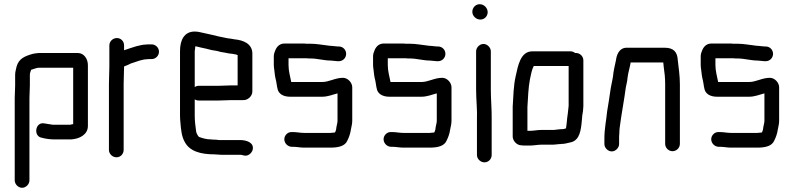

<svg xmlns="http://www.w3.org/2000/svg" viewBox="-20 -692 3774 913"><path d="M120 166V-226C120 -240 122 -273 122 -286V-337C122 -345 126 -353 128 -360L140 -364C147 -366 156 -370 166 -370H328V-102C324 -101 319 -100 314 -99H230C218 -101 203 -103 192 -105C147 -115 137 -43 179 -37C196 -32 219 -29 240 -29H317C358 -31 398 -52 398 -93V-382C398 -411 380 -440 350 -440H165C154 -439 145 -438 136 -436C98 -425 70 -414 59 -376C57 -364 52 -352 52 -337V-285C52 -272 50 -240 50 -226V166C50 184 67 201 85 201C103 201 120 184 120 166Z M500 -476V-374C500 -350 498 -319 498 -294V21C498 40 515 56 534 56C553 56 568 40 568 21V-295C568 -320 570 -351 570 -374V-376C582 -380 589 -384 602 -390L644 -404C654 -406 665 -410 676 -410C681 -411 686 -411 691 -411H701C720 -411 736 -427 736 -446C736 -465 720 -481 701 -481H691C684 -481 678 -481 672 -480C657 -480 642 -475 628 -472C609 -467 589 -459 570 -453V-476C570 -496 555 -511 536 -511C517 -511 500 -496 500 -476Z M1019 -284H925C918 -284 912 -282 906 -278V-449C906 -452 907 -457 908 -463C908 -466 908 -469 909 -472C912 -471 914 -471 915 -471L935 -466C951 -463 971 -458 986 -454C1000 -452 1018 -449 1029 -445C1043 -443 1054 -441 1068 -438L1085 -436C1092 -435 1104 -433 1110 -430V-286H1081C1068 -286 1034 -284 1019 -284ZM1081 -216H1135C1157 -214 1180 -234 1180 -257V-440C1178 -484 1138 -501 1095 -505L1078 -508L1062 -510C1049 -512 1037 -516 1023 -518C999 -524 972 -530 949 -535C933 -538 923 -542 906 -542C855 -542 836 -500 836 -449V-142C836 -130 837 -119 838 -108C841 -72 844 -43 858 -18C881 27 933 42 1000 42C1010 42 1020 44 1031 44H1123C1130 44 1133 46 1138 47C1159 53 1176 37 1181 22C1191 -13 1153 -26 1123 -26H1021C1014 -27 1007 -28 1000 -28C995 -28 990 -28 984 -29C961 -29 943 -35 926 -41C920 -47 912 -61 912 -72C909 -95 906 -116 906 -143V-219C912 -216 918 -214 925 -214H1019C1034 -214 1068 -216 1081 -216Z M1591 -471H1585C1576 -471 1563 -474 1555 -474C1552 -474 1548 -474 1543 -475C1515 -478 1486 -484 1458 -484H1438C1431 -485 1424 -485 1418 -485H1333C1314 -485 1299 -475 1290 -455C1285 -444 1282 -434 1282 -425V-383C1282 -376 1283 -369 1284 -362C1286 -341 1288 -326 1293 -307C1296 -295 1296 -284 1299 -273C1303 -245 1328 -232 1360 -232H1511C1540 -232 1561 -242 1585 -248V-118C1585 -107 1581 -97 1580 -89L1578 -75C1577 -70 1575 -67 1573 -62C1566 -62 1559 -60 1551 -60H1426C1408 -60 1391 -64 1374 -64H1367C1348 -65 1332 -48 1332 -30C1332 -11 1348 5 1366 6H1373C1391 6 1408 10 1426 10H1551C1589 10 1621 3 1632 -24C1640 -40 1646 -57 1649 -78C1651 -90 1655 -102 1655 -118V-277C1655 -299 1634 -322 1611 -322C1573 -322 1546 -302 1511 -302H1365C1360 -328 1352 -354 1352 -383V-415H1436C1443 -414 1450 -414 1457 -414C1489 -414 1521 -404 1553 -404C1562 -404 1576 -401 1585 -401H1591C1611 -401 1626 -417 1626 -436C1626 -455 1611 -471 1591 -471Z M2063 -471H2057C2048 -471 2035 -474 2027 -474C2024 -474 2020 -474 2015 -475C1987 -478 1958 -484 1930 -484H1910C1903 -485 1896 -485 1890 -485H1805C1786 -485 1771 -475 1762 -455C1757 -444 1754 -434 1754 -425V-383C1754 -376 1755 -369 1756 -362C1758 -341 1760 -326 1765 -307C1768 -295 1768 -284 1771 -273C1775 -245 1800 -232 1832 -232H1983C2012 -232 2033 -242 2057 -248V-118C2057 -107 2053 -97 2052 -89L2050 -75C2049 -70 2047 -67 2045 -62C2038 -62 2031 -60 2023 -60H1898C1880 -60 1863 -64 1846 -64H1839C1820 -65 1804 -48 1804 -30C1804 -11 1820 5 1838 6H1845C1863 6 1880 10 1898 10H2023C2061 10 2093 3 2104 -24C2112 -40 2118 -57 2121 -78C2123 -90 2127 -102 2127 -118V-277C2127 -299 2106 -322 2083 -322C2045 -322 2018 -302 1983 -302H1837C1832 -328 1824 -354 1824 -383V-415H1908C1915 -414 1922 -414 1929 -414C1961 -414 1993 -404 2025 -404C2034 -404 2048 -401 2057 -401H2063C2083 -401 2098 -417 2098 -436C2098 -455 2083 -471 2063 -471Z M2244 -448V-265C2244 -217 2250 -171 2248 -123V45C2248 64 2265 80 2284 80C2303 80 2318 64 2318 45V-79V-122C2319 -168 2314 -218 2314 -265V-448C2314 -466 2297 -483 2279 -483C2261 -483 2244 -466 2244 -448ZM2226 -636C2226 -616 2244 -599 2264 -599C2284 -599 2299 -615 2299 -634C2299 -654 2282 -672 2261 -672C2241 -672 2226 -655 2226 -636Z M2459 -1C2464 0 2471 0 2480 0H2503C2518 0 2538 -4 2553 -4H2610C2621 -4 2634 -7 2646 -7C2651 -8 2655 -8 2659 -8C2671 -9 2686 -14 2697 -16C2737 -27 2743 -74 2747 -122L2749 -144C2752 -161 2753 -165 2754 -187V-405C2754 -424 2738 -440 2719 -440H2715C2708 -445 2701 -448 2693 -448H2512C2454 -448 2443 -378 2432 -329C2422 -285 2421 -235 2418 -185V-43C2418 -22 2438 -1 2459 -1ZM2657 -78C2652 -78 2646 -78 2639 -77L2621 -75C2617 -74 2613 -74 2610 -74H2551C2536 -74 2517 -70 2503 -70H2488V-183C2491 -228 2492 -274 2500 -315C2505 -337 2508 -359 2518 -378H2684V-189C2683 -171 2681 -168 2680 -152L2677 -130C2675 -113 2675 -102 2672 -86V-82C2667 -81 2662 -78 2657 -78Z M2924 -7V-34C2924 -39 2924 -47 2925 -58C2925 -69 2926 -78 2927 -87C2935 -150 2948 -215 2956 -277C2959 -294 2963 -305 2964 -322C2967 -347 2975 -371 2979 -395H3134L3136 -375C3140 -349 3143 -322 3143 -292V-8C3143 11 3159 27 3178 27C3197 27 3213 11 3213 -8V-292C3213 -331 3207 -371 3203 -406C3201 -445 3183 -465 3141 -465H2965C2931 -468 2915 -441 2910 -412C2910 -409 2909 -406 2908 -401C2903 -378 2897 -353 2895 -329C2892 -308 2885 -282 2882 -258C2878 -225 2872 -196 2867 -162C2863 -120 2854 -80 2854 -34V-7C2854 11 2871 28 2889 28C2907 28 2924 11 2924 -7Z M3621 -471H3615C3606 -471 3593 -474 3585 -474C3582 -474 3578 -474 3573 -475C3545 -478 3516 -484 3488 -484H3468C3461 -485 3454 -485 3448 -485H3363C3344 -485 3329 -475 3320 -455C3315 -444 3312 -434 3312 -425V-383C3312 -376 3313 -369 3314 -362C3316 -341 3318 -326 3323 -307C3326 -295 3326 -284 3329 -273C3333 -245 3358 -232 3390 -232H3541C3570 -232 3591 -242 3615 -248V-118C3615 -107 3611 -97 3610 -89L3608 -75C3607 -70 3605 -67 3603 -62C3596 -62 3589 -60 3581 -60H3456C3438 -60 3421 -64 3404 -64H3397C3378 -65 3362 -48 3362 -30C3362 -11 3378 5 3396 6H3403C3421 6 3438 10 3456 10H3581C3619 10 3651 3 3662 -24C3670 -40 3676 -57 3679 -78C3681 -90 3685 -102 3685 -118V-277C3685 -299 3664 -322 3641 -322C3603 -322 3576 -302 3541 -302H3395C3390 -328 3382 -354 3382 -383V-415H3466C3473 -414 3480 -414 3487 -414C3519 -414 3551 -404 3583 -404C3592 -404 3606 -401 3615 -401H3621C3641 -401 3656 -417 3656 -436C3656 -455 3641 -471 3621 -471Z"/></svg>

Font: Electronic
Style: Bd
Weight: 700
Version: Version 1.011